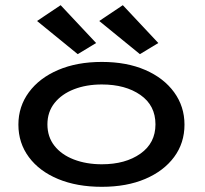

<svg xmlns="http://www.w3.org/2000/svg" viewBox="-20 -712 790 741"><path d="M373 9Q277 9 204.5 -21Q132 -51 91.5 -105.5Q51 -160 51 -231Q51 -301 91.5 -356Q132 -411 204.5 -442Q277 -473 373 -473Q469 -473 540.5 -442Q612 -411 652 -356Q692 -301 692 -231Q692 -160 652 -106Q612 -52 540.5 -21.5Q469 9 373 9ZM373 -78Q464 -78 522 -119Q580 -160 580 -232Q580 -305 522 -345.5Q464 -386 373 -386Q313 -386 265.5 -367.5Q218 -349 190.5 -314.5Q163 -280 163 -232Q163 -184 190 -149.5Q217 -115 265 -96.5Q313 -78 373 -78ZM280 -503 123 -631 214 -692 351 -546ZM520 -503 363 -631 454 -692 591 -546Z"/></svg>

Font: Inconsolata ExtraExpanded SemiBold
Style: Regular
Weight: 600
Width: 8
Monospace: yes
Designer: Raph Levien, Cyreal, Brenton Simpson
Foundry: Raph Levien, Cyreal, Google
Version: Version 3.001; ttfautohint (v1.8.2.53-6de2)